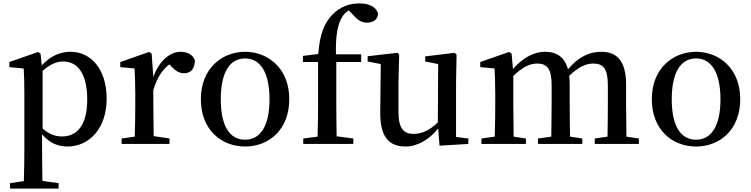

<svg xmlns="http://www.w3.org/2000/svg" viewBox="-20 -845 4411 1127"><path d="M230 -429C282 -475 320 -484 352 -484C436 -484 492 -412 492 -261C492 -104 428 -44 344 -44C304 -44 268 -57 230 -91ZM218 -530 204 -540 35 -481V-451L119 -443C122 -397 123 -358 123 -295V24C123 85 122 152 120 218L39 230V262H324V230L229 217C228 150 227 82 227 23V-57C273 -2 325 15 376 15C506 15 606 -93 606 -266C606 -439 514 -541 394 -541C334 -541 276 -517 225 -461Z M870 -530 855 -540 686 -481V-451L770 -443C772 -397 774 -359 774 -296V-232C774 -180 773 -100 771 -43L694 -32V0H975V-32L882 -46C881 -102 880 -180 880 -232V-316C901 -387 930 -433 974 -467L987 -454C1009 -431 1030 -415 1060 -415C1104 -415 1123 -445 1124 -491C1112 -526 1077 -541 1040 -541C978 -541 913 -487 880 -393Z M1419 15C1557 15 1678 -82 1678 -263C1678 -444 1553 -541 1419 -541C1283 -541 1159 -443 1159 -263C1159 -83 1279 15 1419 15ZM1419 -25C1328 -25 1276 -105 1276 -262C1276 -420 1328 -502 1419 -502C1508 -502 1562 -420 1562 -262C1562 -105 1508 -25 1419 -25Z M1758 -517V-481H1847V-232C1847 -169 1846 -106 1844 -43L1760 -32V0H2054V-32L1956 -45C1955 -107 1954 -170 1954 -232V-481H2100V-526H1952C1949 -640 1963 -705 1990 -748C1999 -763 2013 -775 2027 -784L2053 -758C2080 -725 2104 -712 2135 -712C2174 -712 2198 -734 2199 -764C2188 -808 2142 -825 2089 -825C2037 -825 1979 -809 1930 -758C1883 -709 1857 -644 1848 -528Z M2657 -41V-367L2660 -524L2649 -535L2476 -514V-484L2552 -469L2550 -127C2507 -84 2459 -59 2408 -59C2350 -59 2319 -91 2319 -186V-367L2323 -524L2313 -535L2138 -515V-484L2215 -469L2212 -186C2210 -38 2267 15 2360 15C2431 15 2500 -26 2552 -91L2560 10L2729 0V-32Z M3657 -43C3656 -99 3655 -177 3655 -232V-349C3655 -484 3604 -541 3509 -541C3440 -541 3374 -511 3314 -438C3295 -509 3249 -541 3179 -541C3113 -541 3048 -505 2991 -440L2983 -530L2968 -540L2799 -481V-451L2883 -443C2885 -397 2887 -359 2887 -296V-232C2887 -180 2886 -100 2884 -43L2806 -32V0H3067V-32L2995 -43C2994 -99 2993 -179 2993 -232V-399C3043 -448 3087 -472 3133 -472C3193 -472 3218 -439 3218 -343V-232C3218 -177 3217 -99 3216 -43L3138 -32V0H3398V-32L3326 -43C3325 -99 3324 -177 3324 -232V-345C3324 -365 3323 -383 3321 -400C3374 -451 3419 -472 3462 -472C3521 -472 3548 -442 3548 -344V-232C3548 -177 3547 -99 3546 -43L3471 -32V0H3730V-32Z M4066 15C4204 15 4325 -82 4325 -263C4325 -444 4200 -541 4066 -541C3930 -541 3806 -443 3806 -263C3806 -83 3926 15 4066 15ZM4066 -25C3975 -25 3923 -105 3923 -262C3923 -420 3975 -502 4066 -502C4155 -502 4209 -420 4209 -262C4209 -105 4155 -25 4066 -25Z"/></svg>

Font: Source Han Serif CN SemiBold
Style: Regular
Weight: 600
Designer: Ryoko NISHIZUKA 西塚涼子 (kana & ideographs); Frank Grießhammer (Latin, Greek & Cyrillic); Wenlong ZHANG 张文龙 (bopomofo); San
Foundry: Adobe Systems Incorporated
Version: Version 1.000;PS 1;hotconv 16.6.53;makeotf.lib2.5.65590